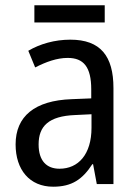

<svg xmlns="http://www.w3.org/2000/svg" viewBox="-20 -696 519 726"><path d="M376 -676H110V-611H376ZM246 -546C187 -546 131 -530 87 -504L113 -441C154 -462 195 -477 236 -477C296 -477 325 -443 325 -358V-324L251 -321C111 -316 39 -256 39 -150C39 -54 92 10 181 10C252 10 292 -18 329 -75H332L346 0H409V-363C409 -484 360 -546 246 -546ZM264 -261 326 -264V-213C326 -112 276 -58 205 -58C157 -58 126 -87 126 -150C126 -219 164 -257 264 -261Z"/></svg>

Font: Noto Sans Oriya Cond
Style: Regular
Weight: 400
Width: 3
Designer: Amélie Bonet and Sol Matas
Foundry: Google LLC
Version: Version 2.006